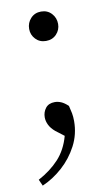

<svg xmlns="http://www.w3.org/2000/svg" viewBox="-88 -578 501 862"><g transform="rotate(-10 163.0 -146.5)"><path d="M163 -398Q134 -398 115.5 -417.5Q97 -437 97 -464Q97 -492 115.5 -512Q134 -532 163 -532Q192 -532 210.5 -512Q229 -492 229 -464Q229 -437 210.5 -417.5Q192 -398 163 -398ZM171 36 133 7Q114 -9 105.5 -26.5Q97 -44 97 -61Q97 -85 111 -103Q125 -121 153 -121Q167 -121 181.5 -115Q196 -109 213 -93Q218 -74 221 -58Q224 -42 224 -22Q224 38 197 89.5Q170 141 127 179.5Q84 218 35 239L22 210Q78 180 116 139Q154 98 171 36Z"/></g></svg>

Font: Shippori Mincho TTF
Style: Regular
Weight: 400
Version: Version 2.100